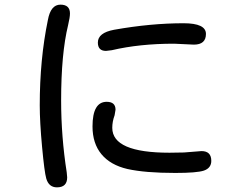

<svg xmlns="http://www.w3.org/2000/svg" viewBox="-20 -762 1040 826"><path d="M281 -704Q281 -688 273 -654Q243 -531 243 -330Q243 -174 267 -21L269 1Q269 44 225 44Q190 44 179 6Q171 -22 161 -130Q151 -238 151 -309Q151 -507 186 -676Q198 -742 240 -742Q281 -742 281 -704ZM439 -324Q477 -324 477 -290L473 -266Q463 -239 463 -212Q463 -105 709 -105L771 -106L847 -112Q889 -112 889 -70Q889 -39 857 -28Q827 -18 734 -18Q604 -18 528 -35Q455 -52 416.5 -98.5Q378 -145 378 -218Q378 -324 439 -324ZM471 -634Q629 -662 770 -662Q866 -662 866 -616Q866 -570 814 -570L729 -574Q580 -574 461 -546L436 -543Q401 -543 401 -579Q401 -621 471 -634Z"/></svg>

Font: 寒蝉全圆体
Style: Regular
Weight: 400
Designer: Warren2060
      Designed by Motoya company      

      [Varela Round]
      Joe Prince(Latin component); Avraham Cornf
Foundry: ChillType
Version: Version 3.200